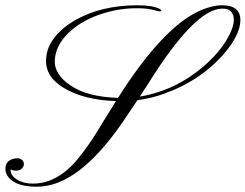

<svg xmlns="http://www.w3.org/2000/svg" viewBox="-77 -704 927 725"><path d="M451.2 -339.4Q587.9 -362.3 696.3 -457.5Q761.2 -514.6 790.5 -575.2Q819.8 -635.7 793.9 -662.1Q784.2 -671.9 760.7 -671.4Q659.2 -669.4 485.8 -393.1Q457.5 -349.6 451.2 -339.4ZM-37.1 -64.5V-62Q-37.1 -41 -12.7 -25.9Q11.7 -10.7 46.9 -10.7Q82 -10.7 112.3 -22.9Q168.9 -45.9 215.3 -102.1Q261.7 -158.2 307.6 -236.3L360.8 -322.3Q242.2 -326.2 167 -370.1Q91.8 -414.1 97.2 -482.4Q99.6 -525.4 128.9 -562.5Q158.2 -599.6 205.1 -627Q305.2 -684.1 441.9 -684.1Q498 -684.1 524.9 -670.9Q532.2 -667 532.2 -664.1Q532.2 -661.1 527.3 -661.6Q522.5 -661.1 519.5 -662.1Q516.6 -663.1 495.1 -668Q473.6 -672.9 438.5 -672.9Q366.2 -672.9 294.9 -647.5Q223.6 -622.1 178.2 -576.2Q132.8 -530.3 129.9 -476.6Q127 -422.9 189.9 -380.9Q253.4 -337.9 368.7 -334.5Q538.1 -602.1 678.7 -664.1Q724.6 -684.1 761.2 -684.1Q833.5 -684.1 830.6 -623.5Q827.6 -571.8 774.4 -507.8Q686 -401.9 543.9 -350.6Q494.6 -332.5 441.9 -325.7L385.7 -242.2Q218.3 1 62.5 1Q3.4 1 -26.4 -18.6Q-56.6 -38.1 -56.6 -66.9Q-56.6 -96.2 -26.4 -104.5Q-18.6 -106.4 -10.7 -106.4Q-2.9 -106.4 4.9 -101.1Q12.7 -95.7 13.2 -85Q13.2 -74.2 4.9 -66.9Q-3.4 -59.6 -16.1 -59.6Q-28.8 -59.6 -37.1 -64.5Z"/></svg>

Font: PinyonScript
Style: Regular
Weight: 400
Designer: Nicole Fally
Foundry: Nicole Fally
Version: Version 1.005